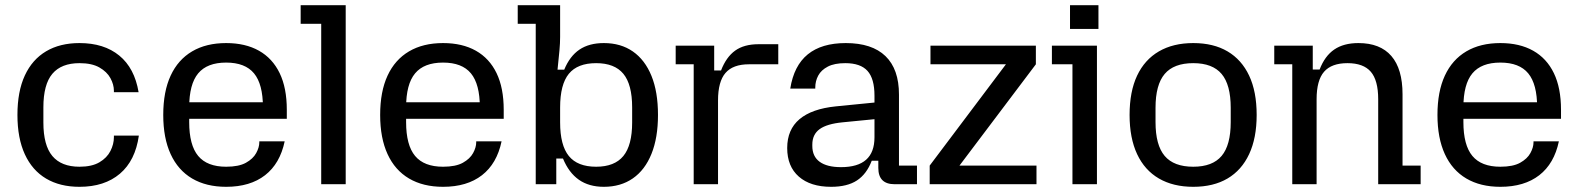

<svg xmlns="http://www.w3.org/2000/svg" viewBox="-20 -710 6082 740"><path d="M286.4 10Q211.2 10 157.7 -21.7Q104.2 -53.4 75.7 -115.4Q47.2 -177.4 47.2 -267Q47.2 -357.6 75.7 -419.1Q104.2 -480.6 157.7 -512.3Q211.2 -544 286.4 -544Q380.8 -544 439.7 -495.8Q498.6 -447.6 514.2 -354.6H419V-360.2Q419 -384.2 405.6 -408.8Q392.2 -433.4 363.1 -450Q334 -466.6 286.4 -466.6Q216.4 -466.6 181.8 -425.6Q147.2 -384.6 147.2 -296.2V-237.8Q147.2 -150 181.8 -108.7Q216.4 -67.4 286.4 -67.4Q334 -67.4 363.1 -84.5Q392.2 -101.6 405.6 -128Q419 -154.4 419 -181V-187.4H515.2Q501.6 -91 442.2 -40.5Q382.8 10 286.4 10Z M851.6 10Q774.8 10 720.5 -22Q666.2 -54 637.7 -116Q609.2 -178 609.2 -267Q609.2 -357 637.7 -418.5Q666.2 -480 720.5 -512Q774.8 -544 851.6 -544Q925.8 -544 978.1 -514.5Q1030.4 -485 1057.9 -428Q1085.4 -371 1085.4 -287V-252.2H672.6V-315.8H1048.2L993.4 -273.2V-296.4Q993.4 -385.6 959.1 -427.2Q924.8 -468.8 851.6 -468.8Q778.4 -468.8 743.8 -427.2Q709.2 -385.6 709.2 -296.4V-239.4Q709.2 -150.6 743.8 -109Q778.4 -67.4 851.6 -67.4Q900.4 -67.4 927.9 -82.7Q955.4 -98 967.4 -120Q979.4 -142 979.4 -161.4V-165.4H1077.2Q1059.2 -79.4 1001.6 -34.7Q944 10 851.6 10Z M1218 0V-618.2H1138.8V-690H1312.4V0Z M1687.6 10Q1610.8 10 1556.5 -22Q1502.2 -54 1473.7 -116Q1445.2 -178 1445.2 -267Q1445.2 -357 1473.7 -418.5Q1502.2 -480 1556.5 -512Q1610.8 -544 1687.6 -544Q1761.8 -544 1814.1 -514.5Q1866.4 -485 1893.9 -428Q1921.4 -371 1921.4 -287V-252.2H1508.6V-315.8H1884.2L1829.4 -273.2V-296.4Q1829.4 -385.6 1795.1 -427.2Q1760.8 -468.8 1687.6 -468.8Q1614.4 -468.8 1579.8 -427.2Q1545.2 -385.6 1545.2 -296.4V-239.4Q1545.2 -150.6 1579.8 -109Q1614.4 -67.4 1687.6 -67.4Q1736.4 -67.4 1763.9 -82.7Q1791.4 -98 1803.4 -120Q1815.4 -142 1815.4 -161.4V-165.4H1913.2Q1895.2 -79.4 1837.6 -34.7Q1780 10 1687.6 10Z M2307.4 10Q2249.8 10 2211 -17.3Q2172.2 -44.6 2149.8 -99H2124V0H2044.8V-618.2H1975.4V-690H2138.8V-567.4Q2138.8 -544.4 2136.3 -516.4Q2133.8 -488.4 2128.8 -441.4H2154.6Q2176 -493.6 2213.3 -518.8Q2250.6 -544 2307.4 -544Q2372.6 -544 2419.2 -511.6Q2465.8 -479.2 2490.9 -417.5Q2516 -355.8 2516 -267Q2516 -179.2 2490.9 -117Q2465.8 -54.8 2419 -22.4Q2372.2 10 2307.4 10ZM2277.6 -67.4Q2348.6 -67.4 2382.5 -108.7Q2416.4 -150 2416.4 -238.2V-295.8Q2416.4 -384.6 2382.5 -425.6Q2348.6 -466.6 2277.6 -466.6Q2206 -466.6 2172.4 -425.6Q2138.8 -384.6 2138.8 -295.8V-238.2Q2138.8 -150 2172.4 -108.7Q2206 -67.4 2277.6 -67.4Z M2653.6 0V-462.2H2584.2V-534H2732.6V-438.4H2759Q2779 -490.2 2813.4 -514.9Q2847.8 -539.6 2903.4 -539.6H2979.6V-462.2H2866.4Q2805 -462.2 2776.2 -428.9Q2747.4 -395.6 2747.4 -323V0Z M3183.2 10Q3103.6 10 3058.8 -29.3Q3014 -68.6 3014 -139.4Q3014 -210.6 3061.4 -250.6Q3108.8 -290.6 3201.2 -300L3350.4 -314.8V-250.6L3228 -238.6Q3167.2 -232.8 3139 -212.3Q3110.8 -191.8 3110.8 -152.8V-147.4Q3110.8 -107 3139.2 -86.4Q3167.6 -65.8 3221.4 -65.8Q3286 -65.8 3318.2 -94.4Q3350.4 -123 3350.4 -180.8V-264.2V-277.8V-341.4Q3350.4 -406.8 3323.5 -436.7Q3296.6 -466.6 3237.8 -466.6Q3196.2 -466.6 3170.7 -453.4Q3145.2 -440.2 3133.7 -418.9Q3122.2 -397.6 3122.2 -372.6V-368.6H3025.8Q3039.8 -457 3093.3 -500.5Q3146.8 -544 3239.6 -544Q3340.8 -544 3392.8 -493.7Q3444.8 -443.4 3444.8 -345.4V-71.8H3514.2V0H3428Q3365.2 0 3365.2 -62.8V-90.4H3339.8Q3320.2 -39 3282.8 -14.5Q3245.4 10 3183.2 10Z M3563.2 0V-71.8L3857 -462.2H3566.2V-534H3972.4V-462.2L3678 -71.8H3974.8V0Z M4113.4 0V-462.2H4034.2V-534H4207.8V0ZM4104 -598.6V-690H4213.6V-598.6Z M4579 10Q4501.8 10 4446.7 -22Q4391.6 -54 4362.6 -116Q4333.6 -178 4333.6 -267Q4333.6 -357 4362.6 -418.5Q4391.6 -480 4446.7 -512Q4501.8 -544 4579 -544Q4656.8 -544 4711.1 -512Q4765.4 -480 4794.4 -418.5Q4823.4 -357 4823.4 -267Q4823.4 -178 4794.4 -116Q4765.4 -54 4711.1 -22Q4656.8 10 4579 10ZM4579 -67.4Q4653.2 -67.4 4688.3 -109Q4723.4 -150.6 4723.4 -239.4V-294.6Q4723.4 -383.4 4688.3 -425Q4653.2 -466.6 4579 -466.6Q4504.2 -466.6 4468.9 -425Q4433.6 -383.4 4433.6 -294.6V-239.4Q4433.6 -150.6 4468.9 -109Q4504.2 -67.4 4579 -67.4Z M4960.6 0V-462.2H4891.2V-534H5039.6V-442H5066Q5086 -494.2 5122.4 -519.1Q5158.8 -544 5215.6 -544Q5299.4 -544 5342.5 -494.2Q5385.6 -444.4 5385.6 -346.6V-71.8H5455.4V0H5291.8V-327.4Q5291.8 -400.4 5263.3 -433.5Q5234.8 -466.6 5173.4 -466.6Q5112 -466.6 5083.2 -433.5Q5054.4 -400.4 5054.4 -327.4V0Z M5762.6 10Q5685.8 10 5631.5 -22Q5577.2 -54 5548.7 -116Q5520.2 -178 5520.2 -267Q5520.2 -357 5548.7 -418.5Q5577.2 -480 5631.5 -512Q5685.8 -544 5762.6 -544Q5836.8 -544 5889.1 -514.5Q5941.4 -485 5968.9 -428Q5996.4 -371 5996.4 -287V-252.2H5583.6V-315.8H5959.2L5904.4 -273.2V-296.4Q5904.4 -385.6 5870.1 -427.2Q5835.8 -468.8 5762.6 -468.8Q5689.4 -468.8 5654.8 -427.2Q5620.2 -385.6 5620.2 -296.4V-239.4Q5620.2 -150.6 5654.8 -109Q5689.4 -67.4 5762.6 -67.4Q5811.4 -67.4 5838.9 -82.7Q5866.4 -98 5878.4 -120Q5890.4 -142 5890.4 -161.4V-165.4H5988.2Q5970.2 -79.4 5912.6 -34.7Q5855 10 5762.6 10Z"/></svg>

Font: Mozilla Headline ExtraLight
Style: Regular
Weight: 200
Designer: Studio DRAMA
Foundry: Studio DRAMA
Version: Version 1.000